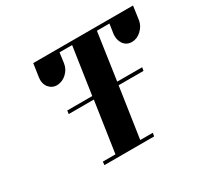

<svg xmlns="http://www.w3.org/2000/svg" viewBox="-132 -784 995 953"><g transform="rotate(-30 365.5 -307.5)"><path d="M147 -524.9Q147 -534.2 147.9 -538.1L159.2 -615.2H731L720.2 -538.1Q715.8 -507.3 690.9 -483.9Q666.5 -460.9 637.2 -460.9Q606.9 -460.9 589.8 -483.9Q576.2 -504.4 576.2 -526.9V-538.1L585 -596.2H513.2L474.1 -327.1H617.2L613.8 -308.1H471.2L428.2 -19H500L497.1 0H211.9L213.9 -19H286.1L329.1 -308.1H185.1L188 -327.1H331.1L371.1 -596.2H298.8L291 -538.1Q286.6 -506.8 262.2 -483.9Q239.3 -462.4 208 -460.9Q178.7 -460.9 160.2 -483.9Q147 -502 147 -524.9Z"/></g></svg>

Font: Hjet
Style: Italic
Weight: 400
Designer: T. Christopher White
Version: Version 1.2